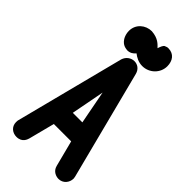

<svg xmlns="http://www.w3.org/2000/svg" viewBox="-296 -1009 1080 1080"><g transform="rotate(45 244.0 -469.5)"><path d="M116 -859C116 -839 122 -821 130 -808C150 -777 174 -777 187 -775C209 -775 225 -786 236 -800C254 -786 278 -772 309 -772C365 -772 410 -817 410 -871C410 -915 386 -946 345 -947C335 -948 329 -945 319 -941C311 -937 304 -920 299 -904C283 -920 263 -945 209 -949C160 -949 116 -913 116 -859ZM257 -509 295 -310H219ZM484 -52C484 -55 482 -63 482 -65L315 -715C299 -778 218 -774 199 -715L32 -65C31 -63 30 -55 30 -48C30 -10 60 10 90 10C136 10 145 -26 148 -35L188 -190H326L366 -35C375 1 407 10 425 10C460 10 484 -19 484 -52Z"/></g></svg>

Font: LS
Style: Bold
Weight: 700
Designer: BSozoo
Foundry: BSozoo
Version: Version 001.000